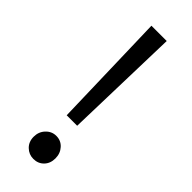

<svg xmlns="http://www.w3.org/2000/svg" viewBox="-251 -780 823 823"><g transform="rotate(45 161.0 -368.0)"><path d="M129.9 -220.7 118.2 -644.5 115.2 -749H208L205.1 -644.5L193.4 -220.7ZM161.1 12.7Q133.8 12.7 114.3 -6.3Q94.7 -25.4 94.7 -55.7Q94.7 -85.9 114.3 -106.4Q133.8 -127 161.1 -127Q189.5 -127 208 -106.4Q226.6 -85.9 226.6 -55.7Q226.6 -25.4 208 -6.3Q189.5 12.7 161.1 12.7Z"/></g></svg>

Font: irohakakuC Regular
Style: Regular
Weight: 400
Designer: [Source Han Sans]
Ryoko NISHIZUKA Ë•øÂ°öÊ∂ºÂ≠ê (kana & ideographs); Paul D. Hunt (Latin, Greek & Cyrillic); Wenlong ZHAN
Version: Version 1.001.20160904